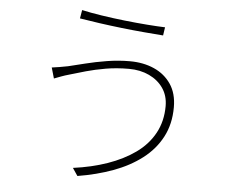

<svg xmlns="http://www.w3.org/2000/svg" viewBox="-55 -828 1109 927"><g transform="rotate(5 500.0 -364.0)"><path d="M748 -337Q748 -387 723 -423.5Q698 -460 654.5 -480.5Q611 -501 556 -501Q496 -501 444 -492Q392 -483 349.5 -471Q307 -459 274 -449Q249 -442 232 -435.5Q215 -429 199 -423L184 -475Q201 -477 221 -480.5Q241 -484 262 -488Q296 -496 343.5 -508Q391 -520 446.5 -529Q502 -538 558 -538Q623 -538 675 -515Q727 -492 757.5 -447Q788 -402 788 -335Q788 -254 755 -191Q722 -128 662.5 -82.5Q603 -37 524 -8Q445 21 353 36L328 -1Q418 -13 494 -39.5Q570 -66 627.5 -107Q685 -148 716.5 -206Q748 -264 748 -337ZM306 -764Q346 -755 401 -746.5Q456 -738 514.5 -731.5Q573 -725 625.5 -721Q678 -717 712 -716L706 -676Q666 -679 613.5 -683.5Q561 -688 504 -694.5Q447 -701 394 -708.5Q341 -716 299 -723Z"/></g></svg>

Font: Noto Sans JP ExtraLight
Style: Regular
Weight: 250
Designer: Ryoko NISHIZUKA  (kana, bopomofo & ideographs); Paul D. Hunt (Latin, Greek & Cyrillic); Sandoll Communications , Soo-you
Foundry: Adobe
Version: Version 2.004-H2;hotconv 1.0.118;makeotfexe 2.5.65603